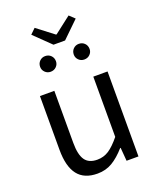

<svg xmlns="http://www.w3.org/2000/svg" viewBox="-170 -1040 947 1153"><g transform="rotate(-20 303.5 -463.0)"><path d="M84 -199V-543H176V-210Q176 -135 200 -100.5Q224 -66 278 -66Q319 -66 352 -87.5Q385 -109 425 -158V-543H516V0H440L433 -85H430Q388 -37 346 -12Q304 13 251 13Q166 13 125 -40Q84 -93 84 -199ZM161 -907 194 -939 301 -857H305L411 -939L445 -907L340 -805H266ZM145 -707Q145 -729 159.5 -743.5Q174 -758 195 -758Q217 -758 231.5 -743.5Q246 -729 246 -707Q246 -687 231.5 -672.5Q217 -658 195 -658Q174 -658 159.5 -672.5Q145 -687 145 -707ZM360 -707Q360 -729 374.5 -743.5Q389 -758 410 -758Q432 -758 446.5 -743.5Q461 -729 461 -707Q461 -687 446.5 -672.5Q432 -658 410 -658Q389 -658 374.5 -672.5Q360 -687 360 -707Z"/></g></svg>

Font: Merged Yaku Han JP
Style: Regular
Weight: 400
Designer: Ryoko NISHIZUKA 西塚涼子 (kana, bopomofo & ideographs); Paul D. Hunt (Latin, Greek & Cyrillic); Sandoll Communications 산돌커뮤니
Foundry: Adobe
Version: Version 2.004